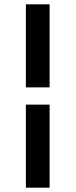

<svg xmlns="http://www.w3.org/2000/svg" viewBox="-20 -770 350 890"><path d="M100 -285V100H210V-285ZM100 -365H210V-750H100Z"/></svg>

Font: Grotesk 03
Style: Bold
Weight: 500
Designer: Frank Adebiaye, contributions by Jérémy Landes, Ariel Martín Pérez
Foundry: Velvetyne Type Foundry
Version: Version 3.000;Glyphs 3.1.2 (3150)